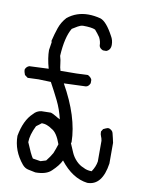

<svg xmlns="http://www.w3.org/2000/svg" viewBox="-88 -860 691 914"><g transform="rotate(10 257.5 -403.0)"><path d="M161 -71 187 -79Q204 -100 215 -120Q224 -142 231 -165Q212 -219 186 -232Q161 -250 136 -250L111 -231Q88 -185 88 -150Q111 -94 123 -77ZM398 -8Q325 -17 266 -93Q254 -67 223 -38Q199 -14 146 -14Q129 -18 112 -21Q95 -24 82 -39Q32 -99 32 -171Q46 -248 86 -285Q101 -303 124 -306Q137 -307 170 -307Q182 -303 194 -295.5Q206 -288 217 -283Q206 -330 186 -370.5Q166 -411 144 -451L84 -453L32 -451L17 -462Q11 -476 11 -488Q16 -502 30 -507L123 -511Q109 -561 109 -599L115 -638L113 -644Q121 -678 131.5 -708.5Q142 -739 164 -763Q207 -798 265 -798Q293 -798 324 -790Q354 -780 388 -716Q399 -698 399 -675Q399 -650 378 -642H362Q345 -649 343 -662Q343 -682 333 -701Q322 -717 308 -733Q291 -741 248 -741Q236 -740 223.5 -732.5Q211 -725 198 -717Q171 -672 166 -581Q172 -562 173.5 -544Q175 -526 180 -511Q269 -511 312 -514Q328 -506 332 -494V-478Q325 -461 312 -459L206 -455Q289 -308 291 -186L289 -180Q298 -159 307 -138Q316 -117 332.5 -100Q349 -83 368 -76Q385 -66 409 -66Q426 -91 430 -117V-217Q428 -230 424 -238Q420 -246 420 -260L428 -273Q442 -280 450 -282Q454 -282 457 -281Q473 -274 475.5 -262Q478 -250 481 -239.5Q484 -229 486 -217V-117Q470 -8 398 -8Z"/></g></svg>

Font: Yozai
Style: Regular
Weight: 400
Designer: LXGW / Y.OzVox
Foundry: LXGW / Y.OzVox
Version: Version 0.861;October 22, 2024